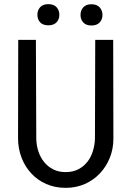

<svg xmlns="http://www.w3.org/2000/svg" viewBox="-20 -905 640 935"><path d="M531.2 -710.9H443.8L442.4 -229.5Q441.4 -197.8 432.1 -168.5Q422.9 -139.2 405.3 -116.7Q387.2 -93.8 360.8 -80.3Q334.5 -66.9 299.8 -66.9Q265.1 -66.9 238.5 -80.6Q211.9 -94.2 194.3 -116.7Q176.3 -139.2 166.7 -168.5Q157.2 -197.8 156.7 -229.5L154.8 -710.9H68.8L67.9 -229.5Q68.4 -179.7 85.4 -136Q102.5 -92.3 132.8 -60.1Q163.1 -27.3 205.6 -8.8Q248 9.8 299.8 9.8Q350.6 9.8 393.1 -9Q435.5 -27.8 466.3 -60.5Q497.1 -92.8 514.6 -136.2Q532.2 -179.7 532.2 -229.5ZM162.1 -833Q162.1 -811 175.5 -796.4Q189 -781.7 215.3 -781.7Q241.7 -781.7 255.4 -796.4Q269 -811 269 -833Q269 -855 255.4 -869.9Q241.7 -884.8 215.3 -884.8Q189 -884.8 175.5 -869.9Q162.1 -855 162.1 -833ZM372.1 -832Q372.1 -810.5 385.5 -795.7Q398.9 -780.8 425.3 -780.8Q451.7 -780.8 465.3 -795.7Q479 -810.5 479 -832Q479 -854 465.3 -869.1Q451.7 -884.3 425.3 -884.3Q398.9 -884.3 385.5 -869.1Q372.1 -854 372.1 -832Z"/></svg>

Font: Roboto Mono
Style: Regular
Weight: 400
Monospace: yes
Designer: Google
Version: Version 3.000